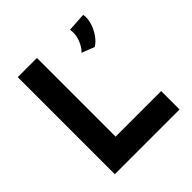

<svg xmlns="http://www.w3.org/2000/svg" viewBox="-195 -883 1030 1030"><g transform="rotate(-45 320.0 -368.0)"><path d="M94.7 -736.3H240.2V-139.6H585.9V0H94.7ZM501 -558.6 428.7 -586.9Q451.2 -606.4 465.3 -644.5Q479.5 -682.6 472.7 -717.8L579.1 -724.6Q585 -696.3 574.7 -662.6Q564.5 -628.9 544.9 -601.1Q525.4 -573.2 501 -558.6Z"/></g></svg>

Font: Josefin Sans CFJ
Style: Bold
Weight: 700
Designer: Santiago Orozco
Foundry: Typemade
Version: Version 2.001